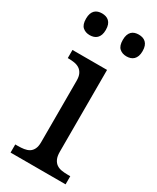

<svg xmlns="http://www.w3.org/2000/svg" viewBox="-192 -801 704 859"><g transform="rotate(30 160.0 -372.0)"><path d="M36.1 -42Q52.7 -42 67.6 -44.2Q82.5 -46.4 93.8 -53.2Q105 -60.1 111.6 -73.5Q118.2 -86.9 118.2 -108.9V-425.8Q118.2 -447.8 111.6 -461.2Q105 -474.6 93.8 -481.9Q82.5 -489.3 67.6 -491.7Q52.7 -494.1 36.1 -494.1H33.2V-536.1H211.9V-113.8Q211.9 -90.3 218.5 -76.2Q225.1 -62 236.1 -54.4Q247.1 -46.9 262.2 -44.4Q277.3 -42 293.9 -42H307.1V0H22.9V-42ZM15.6 -688Q15.6 -703.6 19.5 -714.4Q23.4 -725.1 30.3 -731.7Q37.1 -738.3 46.4 -741.2Q55.7 -744.1 66.4 -744.1Q77.1 -744.1 86.4 -741.2Q95.7 -738.3 102.8 -731.7Q109.9 -725.1 113.8 -714.4Q117.7 -703.6 117.7 -688Q117.7 -672.9 113.8 -662.1Q109.9 -651.4 102.8 -644.5Q95.7 -637.7 86.4 -634.8Q77.1 -631.8 66.4 -631.8Q44.4 -631.8 30 -644.5Q15.6 -657.2 15.6 -688ZM205.6 -688Q205.6 -703.6 209.5 -714.4Q213.4 -725.1 220.2 -731.7Q227.1 -738.3 236.3 -741.2Q245.6 -744.1 256.3 -744.1Q267.1 -744.1 276.4 -741.2Q285.6 -738.3 292.7 -731.7Q299.8 -725.1 303.7 -714.4Q307.6 -703.6 307.6 -688Q307.6 -672.9 303.7 -662.1Q299.8 -651.4 292.7 -644.5Q285.6 -637.7 276.4 -634.8Q267.1 -631.8 256.3 -631.8Q234.4 -631.8 220 -644.5Q205.6 -657.2 205.6 -688Z"/></g></svg>

Font: Droid-TTFautohint Serif
Style: Regular
Weight: 400
Foundry: Ascender Corporation
Version: Version 1.00; ttfautohint (v1.00rc1.4-1a1c-dirty) -l 8 -r 50